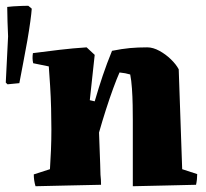

<svg xmlns="http://www.w3.org/2000/svg" viewBox="-93 -640 715 665"><path d="M30 5Q24 -15 24 -36L80 -54Q82 -83 83.5 -119.5Q85 -156 85 -192Q85 -225 84 -265Q83 -305 80.5 -344Q78 -383 76 -410L22 -421Q18 -437 21 -456Q67 -462 113.5 -467.5Q160 -473 207 -476L235 -450L218 -293L235 -289Q249 -337 263 -378.5Q277 -420 295 -464Q330 -471 357 -473.5Q384 -476 417 -476Q437 -476 459 -464Q481 -452 499 -434.5Q517 -417 526 -400Q529 -313 532 -227Q535 -141 538 -54L590 -37Q590 -28 589 -18.5Q588 -9 586 0Q537 1 479.5 2.5Q422 4 367 5V-224Q367 -247 366.5 -276Q366 -305 364 -333.5Q362 -362 358 -382Q342 -387 321 -389Q312 -369 299.5 -335Q287 -301 274 -260.5Q261 -220 250 -181L254 -71L255 -35Q256 -26 256.5 -17.5Q257 -9 257 0Q200 1 140.5 2.5Q81 4 30 5ZM-67 -348 -73 -354 -65 -514Q-66 -540 -67 -565.5Q-68 -591 -68 -616Q-62 -617 -47.5 -618Q-33 -619 -18 -619.5Q-3 -620 5 -620L17 -610Q16 -595 12 -565.5Q8 -536 1.5 -498.5Q-5 -461 -12.5 -423Q-20 -385 -26 -352Z"/></svg>

Font: Labrada ExtraBold
Style: Regular
Weight: 800
Designer: Mercedes Jáuregui
Foundry: Omnibus-Type Team
Version: Version 1.000; ttfautohint (v1.8.4.7-5d5b)